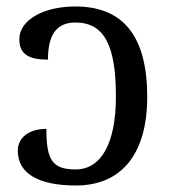

<svg xmlns="http://www.w3.org/2000/svg" viewBox="-20 -566 532 596"><path d="M214.8 -40C141.1 -40 124 -70.8 124 -166C69.8 -166 35.2 -138.7 35.2 -98.1C35.2 -27.8 99.1 9.8 215.8 9.8C356.4 9.8 437 -86.9 437 -265.1C437 -452.1 363.8 -545.9 213.9 -545.9C116.2 -545.9 40 -504.9 40 -443.8C40 -397.5 69.8 -380.9 128.9 -380.9C128.9 -458.5 155.8 -496.1 213.9 -496.1C305.2 -496.1 339.8 -422.4 339.8 -266.1C339.8 -120.1 293.5 -40 214.8 -40Z"/></svg>

Font: The Erased English
Style: Regular
Weight: 400
Designer: Monotype Design team + ligartures altered by 180 Amsterdam
Foundry: Monotype Imaging Inc.
Version: Version 1.030;Glyphs 3.1.2 (3151)